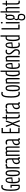

<svg xmlns="http://www.w3.org/2000/svg" viewBox="3200 -3980 1000 7439"><g transform="rotate(-90 3699.5 -260.0)"><path d="M24 -339Q24 -536 60 -623Q96 -710 179 -710Q220 -710 253 -697L244 -649Q214 -660 184 -660Q126 -660 100.5 -585Q75 -510 75 -336Q75 -179 98 -108.5Q121 -38 172 -38Q201 -38 214 -43V-305H147V-354H263V-8Q247 1 223 5.5Q199 10 171 10Q92 10 58 -73.5Q24 -157 24 -339Z M442 10Q398 10 370.5 -15.5Q343 -41 330 -99Q317 -157 317 -254Q317 -368 332.5 -431Q348 -494 376 -519Q404 -544 443 -544Q496 -544 521.5 -492.5Q547 -441 547 -320Q547 -314 546.5 -301.5Q546 -289 546 -284Q518 -279 471.5 -273.5Q425 -268 369 -267V-248Q369 -167 377 -121.5Q385 -76 403.5 -57.5Q422 -39 453 -39Q486 -39 529 -56L538 -10Q491 10 442 10ZM369 -308Q406 -308 444.5 -311.5Q483 -315 497 -318Q497 -422 483 -461.5Q469 -501 441 -501Q422 -501 407 -486Q392 -471 382 -429.5Q372 -388 369 -308Z M593 -267Q593 -371 604 -431.5Q615 -492 640.5 -518Q666 -544 711 -544Q755 -544 780.5 -518Q806 -492 817 -431.5Q828 -371 828 -267Q828 -163 817 -102.5Q806 -42 780.5 -16Q755 10 711 10Q666 10 640.5 -16Q615 -42 604 -102.5Q593 -163 593 -267ZM646 -267Q646 -174 652.5 -124.5Q659 -75 673 -56.5Q687 -38 711 -38Q734 -38 748 -56.5Q762 -75 768.5 -124.5Q775 -174 775 -267Q775 -360 768.5 -409.5Q762 -459 748 -477.5Q734 -496 711 -496Q687 -496 673 -477.5Q659 -459 652.5 -409.5Q646 -360 646 -267Z M940 -534V-499Q973 -544 1023 -544Q1033 -544 1043 -542.5Q1053 -541 1064 -537L1054 -485Q1036 -491 1018 -491Q998 -491 980 -481Q962 -471 943 -447V0H892V-534Z M1059 -118Q1059 -174 1082 -207.5Q1105 -241 1145 -260.5Q1185 -280 1236 -292V-406Q1236 -447 1219.5 -469Q1203 -491 1170 -491Q1157 -491 1138.5 -488.5Q1120 -486 1096 -477L1083 -524Q1107 -535 1131.5 -539.5Q1156 -544 1175 -544Q1236 -544 1261.5 -508Q1287 -472 1287 -408V-73Q1287 -55 1291.5 -48.5Q1296 -42 1304 -42Q1317 -42 1329 -48L1337 -2Q1315 10 1291 10Q1269 10 1255.5 -2Q1242 -14 1239 -34Q1221 -15 1200.5 -2.5Q1180 10 1153 10Q1107 10 1083 -25Q1059 -60 1059 -118ZM1110 -125Q1110 -81 1125.5 -58Q1141 -35 1167 -35Q1190 -35 1208 -49.5Q1226 -64 1236 -79V-251Q1205 -243 1176 -229.5Q1147 -216 1128.5 -191.5Q1110 -167 1110 -125Z M1378 0V-534H1426V-519Q1463 -544 1506 -544Q1527 -544 1543.5 -536Q1560 -528 1571 -511Q1588 -524 1612.5 -534Q1637 -544 1665 -544Q1700 -544 1723 -520.5Q1746 -497 1746 -442V0H1695V-431Q1695 -495 1643 -495Q1630 -495 1613.5 -489Q1597 -483 1581 -472Q1588 -455 1588 -433V0H1537V-431Q1537 -495 1485 -495Q1473 -495 1457 -489.5Q1441 -484 1429 -476V0Z M1793 -118Q1793 -174 1816 -207.5Q1839 -241 1879 -260.5Q1919 -280 1970 -292V-406Q1970 -447 1953.5 -469Q1937 -491 1904 -491Q1891 -491 1872.5 -488.5Q1854 -486 1830 -477L1817 -524Q1841 -535 1865.5 -539.5Q1890 -544 1909 -544Q1970 -544 1995.5 -508Q2021 -472 2021 -408V-73Q2021 -55 2025.5 -48.5Q2030 -42 2038 -42Q2051 -42 2063 -48L2071 -2Q2049 10 2025 10Q2003 10 1989.5 -2Q1976 -14 1973 -34Q1955 -15 1934.5 -2.5Q1914 10 1887 10Q1841 10 1817 -25Q1793 -60 1793 -118ZM1844 -125Q1844 -81 1859.5 -58Q1875 -35 1901 -35Q1924 -35 1942 -49.5Q1960 -64 1970 -79V-251Q1939 -243 1910 -229.5Q1881 -216 1862.5 -191.5Q1844 -167 1844 -125Z M2258 0V-700H2461V-647H2309V-385H2445V-336H2309V-52H2471V0Z M2489 5 2592 -276 2498 -532 2551 -536 2629 -307 2705 -536 2758 -532 2665 -271 2768 5 2715 8 2627 -237 2543 8Z M2926 10Q2868 10 2849 -27.5Q2830 -65 2830 -124V-489H2780V-528L2830 -534L2839 -663H2881V-534H2977V-489H2881V-128Q2881 -80 2894.5 -59.5Q2908 -39 2939 -39Q2948 -39 2957.5 -40Q2967 -41 2977 -44L2986 -1Q2969 6 2953.5 8Q2938 10 2926 10Z M3069 -534V-499Q3102 -544 3152 -544Q3162 -544 3172 -542.5Q3182 -541 3193 -537L3183 -485Q3165 -491 3147 -491Q3127 -491 3109 -481Q3091 -471 3072 -447V0H3021V-534Z M3188 -118Q3188 -174 3211 -207.5Q3234 -241 3274 -260.5Q3314 -280 3365 -292V-406Q3365 -447 3348.5 -469Q3332 -491 3299 -491Q3286 -491 3267.5 -488.5Q3249 -486 3225 -477L3212 -524Q3236 -535 3260.5 -539.5Q3285 -544 3304 -544Q3365 -544 3390.5 -508Q3416 -472 3416 -408V-73Q3416 -55 3420.5 -48.5Q3425 -42 3433 -42Q3446 -42 3458 -48L3466 -2Q3444 10 3420 10Q3398 10 3384.5 -2Q3371 -14 3368 -34Q3350 -15 3329.5 -2.5Q3309 10 3282 10Q3236 10 3212 -25Q3188 -60 3188 -118ZM3239 -125Q3239 -81 3254.5 -58Q3270 -35 3296 -35Q3319 -35 3337 -49.5Q3355 -64 3365 -79V-251Q3334 -243 3305 -229.5Q3276 -216 3257.5 -191.5Q3239 -167 3239 -125Z M3638 -339Q3638 -479 3655 -560Q3672 -641 3706 -675.5Q3740 -710 3792 -710Q3809 -710 3828 -707Q3847 -704 3864 -697L3853 -650Q3825 -659 3798 -659Q3773 -659 3752.5 -645Q3732 -631 3718 -596Q3704 -561 3697 -498Q3690 -435 3690 -338Q3690 -219 3702.5 -154.5Q3715 -90 3739 -65Q3763 -40 3796 -40Q3807 -40 3827 -43Q3847 -46 3858 -51L3867 -2Q3851 4 3828.5 7Q3806 10 3788 10Q3752 10 3724.5 -6Q3697 -22 3677.5 -60.5Q3658 -99 3648 -167Q3638 -235 3638 -339Z M3884 -267Q3884 -371 3895 -431.5Q3906 -492 3931.5 -518Q3957 -544 4002 -544Q4046 -544 4071.5 -518Q4097 -492 4108 -431.5Q4119 -371 4119 -267Q4119 -163 4108 -102.5Q4097 -42 4071.5 -16Q4046 10 4002 10Q3957 10 3931.5 -16Q3906 -42 3895 -102.5Q3884 -163 3884 -267ZM3937 -267Q3937 -174 3943.5 -124.5Q3950 -75 3964 -56.5Q3978 -38 4002 -38Q4025 -38 4039 -56.5Q4053 -75 4059.5 -124.5Q4066 -174 4066 -267Q4066 -360 4059.5 -409.5Q4053 -459 4039 -477.5Q4025 -496 4002 -496Q3978 -496 3964 -477.5Q3950 -459 3943.5 -409.5Q3937 -360 3937 -267Z M4183 0V-534H4231V-516Q4249 -530 4272 -537Q4295 -544 4316 -544Q4351 -544 4374.5 -520.5Q4398 -497 4398 -442V0H4346V-431Q4346 -495 4294 -495Q4281 -495 4263.5 -488.5Q4246 -482 4234 -473V0Z M4640 0 4635 -11Q4607 10 4567 10Q4461 10 4461 -256Q4461 -410 4491 -477Q4521 -544 4588 -544Q4610 -544 4634 -537V-740H4685V0ZM4634 -56V-493Q4611 -501 4597 -501Q4566 -501 4548 -479Q4530 -457 4522.5 -405Q4515 -353 4515 -262Q4515 -38 4581 -38Q4596 -38 4607.5 -42Q4619 -46 4634 -56Z M4874 10Q4830 10 4802.5 -15.5Q4775 -41 4762 -99Q4749 -157 4749 -254Q4749 -368 4764.5 -431Q4780 -494 4808 -519Q4836 -544 4875 -544Q4928 -544 4953.5 -492.5Q4979 -441 4979 -320Q4979 -314 4978.5 -301.5Q4978 -289 4978 -284Q4950 -279 4903.5 -273.5Q4857 -268 4801 -267V-248Q4801 -167 4809 -121.5Q4817 -76 4835.5 -57.5Q4854 -39 4885 -39Q4918 -39 4961 -56L4970 -10Q4923 10 4874 10ZM4801 -308Q4838 -308 4876.5 -311.5Q4915 -315 4929 -318Q4929 -422 4915 -461.5Q4901 -501 4873 -501Q4854 -501 4839 -486Q4824 -471 4814 -429.5Q4804 -388 4801 -308Z M5039 0V-534H5087V-516Q5105 -530 5128 -537Q5151 -544 5172 -544Q5207 -544 5230.5 -520.5Q5254 -497 5254 -442V0H5202V-431Q5202 -495 5150 -495Q5137 -495 5119.5 -488.5Q5102 -482 5090 -473V0Z M5296 -11 5308 -56Q5323 -47 5345.5 -43Q5368 -39 5388 -39Q5421 -39 5442.5 -60.5Q5464 -82 5464 -122Q5464 -166 5441 -196Q5418 -226 5389 -254Q5356 -285 5332 -322.5Q5308 -360 5308 -415Q5308 -473 5338.5 -508.5Q5369 -544 5423 -544Q5443 -544 5462.5 -540Q5482 -536 5497 -528L5486 -482Q5454 -495 5424 -495Q5394 -495 5375.5 -474.5Q5357 -454 5357 -419Q5357 -379 5377 -350.5Q5397 -322 5424 -295Q5446 -274 5466.5 -251.5Q5487 -229 5500 -198.5Q5513 -168 5513 -124Q5513 -58 5479 -24Q5445 10 5390 10Q5364 10 5340 5Q5316 0 5296 -11Z M5675 10Q5631 10 5603.5 -15.5Q5576 -41 5563 -99Q5550 -157 5550 -254Q5550 -368 5565.5 -431Q5581 -494 5609 -519Q5637 -544 5676 -544Q5729 -544 5754.5 -492.5Q5780 -441 5780 -320Q5780 -314 5779.5 -301.5Q5779 -289 5779 -284Q5751 -279 5704.5 -273.5Q5658 -268 5602 -267V-248Q5602 -167 5610 -121.5Q5618 -76 5636.5 -57.5Q5655 -39 5686 -39Q5719 -39 5762 -56L5771 -10Q5724 10 5675 10ZM5602 -308Q5639 -308 5677.5 -311.5Q5716 -315 5730 -318Q5730 -422 5716 -461.5Q5702 -501 5674 -501Q5655 -501 5640 -486Q5625 -471 5615 -429.5Q5605 -388 5602 -308Z M6005 0 6000 -11Q5972 10 5932 10Q5826 10 5826 -256Q5826 -410 5856 -477Q5886 -544 5953 -544Q5975 -544 5999 -537V-740H6050V0ZM5999 -56V-493Q5976 -501 5962 -501Q5931 -501 5913 -479Q5895 -457 5887.5 -405Q5880 -353 5880 -262Q5880 -38 5946 -38Q5961 -38 5972.5 -42Q5984 -46 5999 -56Z M6278 0V-700H6329V-51H6469V0Z M6540 -655Q6522 -655 6515.5 -662.5Q6509 -670 6509 -691Q6509 -712 6515.5 -719.5Q6522 -727 6540 -727Q6557 -727 6563.5 -719.5Q6570 -712 6570 -691Q6570 -670 6564 -662.5Q6558 -655 6540 -655ZM6514 0V-534H6565V0Z M6748 -195Q6729 -195 6713 -201Q6682 -170 6682 -125Q6682 -101 6693.5 -85.5Q6705 -70 6735 -70H6777Q6830 -70 6858 -34.5Q6886 1 6886 66Q6886 138 6851.5 179Q6817 220 6753 220Q6692 220 6659.5 184Q6627 148 6627 79Q6627 6 6668 -39Q6653 -51 6646 -70.5Q6639 -90 6639 -114Q6639 -145 6651.5 -171Q6664 -197 6686 -218Q6644 -258 6644 -369Q6644 -544 6748 -544Q6791 -544 6816 -514Q6837 -552 6872 -552Q6884 -552 6890 -548L6884 -501Q6880 -502 6873 -502Q6854 -502 6838 -475Q6853 -434 6853 -369Q6853 -195 6748 -195ZM6748 -239Q6777 -239 6790 -270Q6803 -301 6803 -369Q6803 -438 6790 -468.5Q6777 -499 6748 -499Q6720 -499 6706.5 -468.5Q6693 -438 6693 -369Q6693 -301 6706.5 -270Q6720 -239 6748 -239ZM6672 70Q6672 173 6755 173Q6797 173 6817.5 146Q6838 119 6838 70Q6838 27 6820.5 3Q6803 -21 6770 -21H6728Q6713 -21 6700 -24Q6672 13 6672 70Z M6933 0V-740H6984V-516Q7001 -529 7023 -536.5Q7045 -544 7066 -544Q7100 -544 7123.5 -521Q7147 -498 7147 -441V0H7096V-431Q7096 -495 7044 -495Q7031 -495 7013.5 -489Q6996 -483 6984 -473V0Z M7339 10Q7281 10 7262 -27.5Q7243 -65 7243 -124V-489H7193V-528L7243 -534L7252 -663H7294V-534H7390V-489H7294V-128Q7294 -80 7307.5 -59.5Q7321 -39 7352 -39Q7361 -39 7370.5 -40Q7380 -41 7390 -44L7399 -1Q7382 6 7366.5 8Q7351 10 7339 10Z"/></g></svg>

Font: Georama Extra Condensed Light
Style: Regular
Weight: 300
Width: 2
Designer: Jean-Baptiste Levee
Foundry: Production Type
Version: Version 1.000